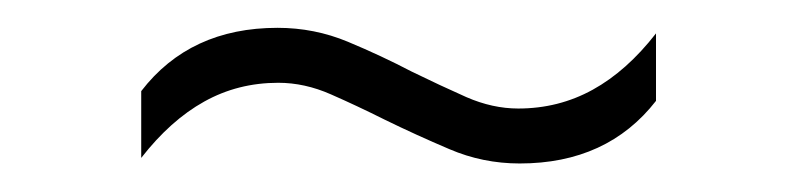

<svg xmlns="http://www.w3.org/2000/svg" viewBox="-20 -446 572 138"><path d="M353.5 -328.5Q327 -328.5 303 -338.8Q279 -349 256.5 -360Q236.5 -370 217.8 -378.2Q199 -386.5 180 -386.5Q151 -386.5 126.8 -373Q102.5 -359.5 81.5 -332.5V-380.5Q116.5 -426 179.5 -426Q206 -426 230 -416Q254 -406 276 -394.5Q296.5 -384.5 315.2 -376.2Q334 -368 352.5 -368Q381.5 -368 406 -381.5Q430.5 -395 451.5 -422V-373.5Q416.5 -328.5 353.5 -328.5Z"/></svg>

Font: Encode Sans Condensed Thin ExtraLight
Style: Regular
Weight: 250
Version: Version 3.002